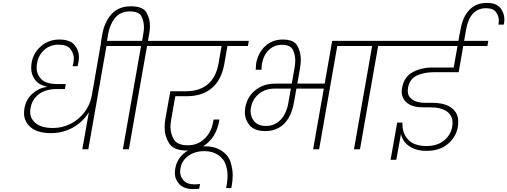

<svg xmlns="http://www.w3.org/2000/svg" viewBox="-20 -1019 3464 1311"><path d="M858 -705H707L583 0H542L587 -253Q547 -187 478.5 -148.5Q410 -110 329 -110Q236 -110 190 -149.5Q144 -189 144 -247Q144 -262 147 -280Q158 -342 202.5 -380.5Q247 -419 299 -425V-428Q245 -439 219 -474.5Q193 -510 193 -554Q193 -572 196 -591Q208 -659 260.5 -704Q313 -749 385 -749Q458 -749 488.5 -712Q519 -675 519 -630Q519 -614 516 -597Q513 -579 510 -567H476L482 -594Q484 -607 484 -619Q484 -654 461 -684Q438 -714 380 -714Q322 -714 282 -678Q242 -642 233 -587Q230 -571 230 -556Q230 -512 262 -478.5Q294 -445 374 -445H429L423 -411H369Q291 -411 245 -375.5Q199 -340 189 -283Q186 -268 186 -255Q186 -208 225.5 -176.5Q265 -145 342 -145Q405 -145 461 -173Q517 -201 556 -251.5Q595 -302 607 -367L672 -740H864Z M1141 -740 1135 -705H984L860 0H819L943 -705H792L798 -740H950L958 -785Q963 -811 963 -833Q963 -870 947 -905.5Q931 -941 867 -941Q802 -941 766 -897Q730 -853 718 -785L709 -729H669L678 -783Q693 -869 741.5 -922.5Q790 -976 873 -976Q957 -976 980.5 -933Q1004 -890 1004 -842Q1004 -815 998 -783L990 -740Z M1177 -362 1149 -203Q1144 -176 1144 -153Q1144 -106 1167.5 -66.5Q1191 -27 1263 -27Q1330 -27 1376.5 -71.5Q1423 -116 1436 -189L1439 -203H1478L1476 -190Q1459 -99 1400 -45Q1341 9 1257 9Q1166 9 1135 -40Q1104 -89 1104 -148Q1104 -175 1109 -206L1143 -396H1251Q1341 -396 1398 -443Q1455 -490 1472 -585L1493 -705H1071L1077 -740H1679L1673 -705H1533L1512 -585Q1493 -474 1427 -418Q1361 -362 1255 -362Z M1340 270Q1327 272 1301 272Q1236 272 1205 239Q1174 206 1174 162Q1174 147 1177 131Q1189 62 1245 21Q1301 -20 1380 -20Q1449 -20 1495 11.5Q1541 43 1555 90Q1569 137 1569 177Q1569 209 1563 245L1559 265H1524L1529 237Q1534 207 1534 181Q1534 146 1521.5 106Q1509 66 1470 39.5Q1431 13 1376 13Q1310 13 1265.5 45.5Q1221 78 1212 131Q1210 143 1210 154Q1210 187 1234 213.5Q1258 240 1309 240Q1327 240 1346 237Z M2440 -740 2434 -705H2283L2159 0H2118L2191 -414H2004L1987 -319Q1970 -223 1919.5 -173.5Q1869 -124 1792 -124Q1718 -124 1685 -163Q1652 -202 1652 -252Q1652 -268 1655 -286Q1669 -361 1725 -404.5Q1781 -448 1859 -448H1972L1991 -553Q1996 -582 1996 -607Q1996 -645 1979.5 -679Q1963 -713 1905 -713Q1854 -713 1817 -679Q1780 -645 1769 -585Q1766 -567 1766 -551Q1766 -547 1766 -543H1726Q1727 -571 1729 -586Q1743 -661 1792 -705Q1841 -749 1910 -749Q1987 -749 2010.5 -706Q2034 -663 2034 -613Q2034 -584 2028 -549L2010 -448H2197L2248 -740ZM1966 -414H1854Q1793 -414 1749 -379Q1705 -344 1694 -286Q1691 -272 1691 -259Q1691 -220 1717 -189.5Q1743 -159 1798 -159Q1855 -159 1895.5 -200.5Q1936 -242 1949 -317Z M2397 0 2521 -705H2370L2376 -740H2719L2713 -705H2562L2438 0Z M3304 -999Q3370 -999 3397 -964Q3424 -929 3424 -887Q3424 -870 3420 -851H3383Q3386 -866 3386 -879Q3386 -910 3366.5 -936.5Q3347 -963 3299 -963Q3189 -963 3163 -819L3149 -740H3314L3308 -705H3143L3112 -526H2941Q2875 -526 2826 -503Q2777 -480 2766 -420Q2764 -409 2764 -399Q2764 -362 2795 -339.5Q2826 -317 2885 -317H2930Q3017 -317 3063 -282.5Q3109 -248 3109 -188Q3109 -171 3106 -151Q3093 -81 3037 -35Q2981 11 2893 11Q2833 11 2794.5 -9Q2756 -29 2738.5 -56Q2721 -83 2718 -106L2686 72H2647L2692 -182H2728Q2728 -176 2728 -170Q2728 -107 2768 -64.5Q2808 -22 2892 -22Q2965 -22 3011 -59Q3057 -96 3067 -151Q3070 -167 3070 -180Q3070 -231 3030.5 -258.5Q2991 -286 2918 -286H2870Q2797 -286 2760 -316Q2723 -346 2723 -393Q2723 -406 2726 -421Q2739 -494 2797.5 -526Q2856 -558 2932 -558H3078L3104 -705H2636L2642 -740H3110L3125 -820Q3140 -905 3185.5 -952Q3231 -999 3304 -999Z"/></svg>

Font: Fz Poppins ExtLt
Style: Italic
Weight: 200
Italic angle: -10°
Designer: Ninad Kale (Devanagari), Jonny Pinhorn (Latin)
Foundry: Indian Type Foundry
Version: Vit hóa bi Vntype.Com & FontZin.Com